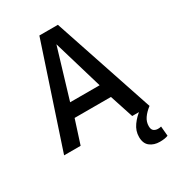

<svg xmlns="http://www.w3.org/2000/svg" viewBox="-217 -827 1055 1167"><g transform="rotate(-30 310.5 -243.0)"><path d="M11 0 245 -706H375L611 0H489L435 -165H180L127 0ZM204 -261H411L308 -608ZM557 220Q516 220 488.5 198.5Q461 177 461 131Q461 89 487 52.5Q513 16 551 -11L610 0Q580 23 562.5 48.5Q545 74 545 104Q545 128 557.5 137Q570 146 586 146Q600 146 609 143L615 211Q594 220 557 220Z"/></g></svg>

Font: Georama Medium
Style: Regular
Weight: 500
Designer: Jean-Baptiste Levee
Foundry: Production Type
Version: Version 1.000